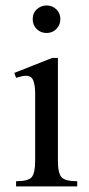

<svg xmlns="http://www.w3.org/2000/svg" viewBox="-20 -668 318 688"><path d="M256.8 0H37.6V-18.6Q80.1 -18.6 93 -32.5Q106 -46.4 106 -92.3V-331.1Q106 -363.3 99.1 -379.9Q92.3 -396.5 72.3 -396.5Q65.9 -396.5 57.4 -394.5Q48.8 -392.6 37.6 -389.2L31.2 -406.7L167 -460.4H187.5V-92.3Q187.5 -46.4 200.9 -32.5Q214.4 -18.6 256.8 -18.6ZM147 -549.8Q126 -549.8 111.6 -563.7Q97.2 -577.6 97.2 -599.6Q97.2 -621.6 112.1 -635Q127 -648.4 147 -648.4Q167.5 -648.4 181.9 -634.5Q196.3 -620.6 196.3 -599.6Q196.3 -579.1 182.4 -564.5Q168.5 -549.8 147 -549.8Z"/></svg>

Font: Awami Nastaliq
Style: Regular
Weight: 400
Designer: Peter Martin, SIL International
Foundry: SIL International
Version: Version 3.100